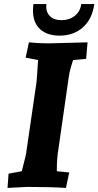

<svg xmlns="http://www.w3.org/2000/svg" viewBox="-20 -918 483 943"><path d="M410 -710 403 -629 339 -623Q323 -575 318 -542L268 -193Q259 -144 259 -77L320 -71L304 5Q225 0 113 0L17 5L22 -65L87 -77Q87 -79 96.5 -115Q106 -151 108 -163L159 -512Q161 -526 167 -623L106 -635L122 -710Q170 -705 217 -705ZM168 -784Q142 -815 142 -866Q142 -881 144 -898H208Q207 -891 207 -884Q207 -857 226 -838Q245 -819 282.5 -819Q320 -819 347 -840Q374 -861 379 -898H443Q433 -824 387 -783.5Q341 -743 272 -743Q203 -743 168 -784Z"/></svg>

Font: Andada
Style: Bold Italic
Weight: 700
Italic angle: -8.29999°
Designer: Carolina Giovagnoli
Foundry: Carolina Giovagnoli
Version: Version 1.003